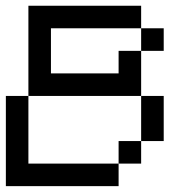

<svg xmlns="http://www.w3.org/2000/svg" viewBox="-20 -635 655 655"><path d="M384.6 -384.6V-461.5H461.5V-538.5H153.8V-384.6ZM76.9 -615.4H461.5V-538.5H538.5V-461.5H461.5V-307.7H76.9ZM461.5 -307.7H538.5V-153.8H461.5ZM461.5 -153.8H384.6V-76.9H461.5ZM384.6 -76.9V0H0V-307.7H76.9V-76.9Z"/></svg>

Font: Mintsoda - Lime Green 13x16
Style: Regular
Weight: 400
Designer: Mintsoda-15
Version: Version 1.0